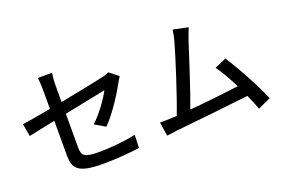

<svg xmlns="http://www.w3.org/2000/svg" viewBox="-105 -1123 2211 1505"><g transform="rotate(-20 1000.0 -370.5)"><path d="M663 -237C740 -314 824 -445 869 -528C877 -543 889 -562 897 -574L822 -633C807 -624 786 -618 761 -612C718 -602 558 -570 399 -539V-678C399 -709 402 -750 407 -780H288C293 -750 295 -710 295 -678V-520C192 -501 101 -485 55 -479L74 -374C115 -383 199 -401 295 -420V-131C295 -24 329 28 534 28C651 28 759 19 846 7L850 -101C750 -81 647 -70 536 -70C421 -70 399 -92 399 -158V-441C561 -474 723 -506 746 -511C717 -455 647 -353 576 -288Z M1942 -9C1899 -116 1792 -315 1722 -420L1625 -378C1660 -332 1701 -259 1739 -183C1632 -169 1463 -150 1327 -138C1377 -270 1468 -553 1498 -648C1513 -692 1525 -722 1536 -749L1411 -775C1407 -746 1403 -719 1389 -671C1361 -570 1266 -271 1210 -128C1195 -127 1181 -127 1169 -126C1139 -124 1100 -124 1069 -124L1087 -8C1117 -12 1150 -17 1175 -20C1305 -32 1625 -67 1784 -86C1805 -40 1823 4 1836 39Z"/></g></svg>

Font: Noto Sans T Chinese Medium
Style: Regular
Weight: 500
Designer: Ryoko NISHIZUKA (kana & ideographs); Paul D. Hunt (Latin, Greek & Cyrillic); Wenlong ZHANG (bopomofo); Sandoll Communica
Foundry: Adobe Systems Incorporated
Version: Version 1.000;PS 1;hotconv 1.0.78;makeotf.lib2.5.61930